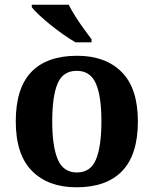

<svg xmlns="http://www.w3.org/2000/svg" viewBox="-20 -786 653 816"><path d="M305 10Q185 10 116 -59.5Q47 -129 47 -270Q47 -411 113 -480Q179 -549 308 -549Q428 -549 497 -480Q566 -411 566 -270Q566 -129 499.5 -59.5Q433 10 305 10ZM307 -53Q365 -53 388 -108.5Q411 -164 411 -271Q411 -377 387.5 -431Q364 -485 306 -485Q248 -485 225 -431.5Q202 -378 202 -270Q202 -164 225.5 -108.5Q249 -53 307 -53ZM301 -606Q277 -620 249 -639.5Q221 -659 194 -681Q167 -703 145.5 -723Q124 -743 115 -756V-766H272Q283 -744 300 -717Q317 -690 336 -664Q355 -638 369 -619V-606Z"/></svg>

Font: Noto Naskh Arabic
Style: Bold
Weight: 700
Designer: Monotype Design Team, David Williams, Mohamad Dakak and Nizar Qandah
Foundry: Monotype Imaging Inc.
Version: Version 2.016